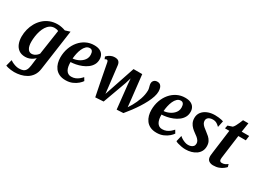

<svg xmlns="http://www.w3.org/2000/svg" viewBox="-47 -1460 3317 2482"><g transform="rotate(30 1612.0 -219.5)"><path d="M464.5 37Q456.5 98.5 427.8 140.2Q399 182 357.8 206.2Q316.5 230.5 269.2 241Q222 251.5 176.5 251.5Q152.5 251.5 127.2 248Q102 244.5 81 239.5Q60 234.5 49.5 229.5L74 134Q82 140.5 103.2 151.5Q124.5 162.5 152.2 171.5Q180 180.5 208 180.5Q244 180.5 268.5 171Q293 161.5 307.2 137.2Q321.5 113 327.5 68.5L342.5 -51Q327 -35 306 -21.2Q285 -7.5 259 1.2Q233 10 202 10Q143.5 10 106 -17.5Q68.5 -45 50.5 -91.8Q32.5 -138.5 32.5 -196.5Q32.5 -250 46 -303.2Q59.5 -356.5 86.2 -403.5Q113 -450.5 152.5 -487Q192 -523.5 244.2 -544.5Q296.5 -565.5 361 -565.5Q391.5 -565.5 423.5 -558.5Q455.5 -551.5 476.5 -543L549.5 -565.5ZM406 -492.5Q395 -499 380.2 -502.2Q365.5 -505.5 350 -505.5Q311.5 -505.5 282.5 -486.5Q253.5 -467.5 233 -435.5Q212.5 -403.5 199.8 -363.8Q187 -324 181 -281.8Q175 -239.5 175 -201Q175 -168.5 180.2 -143.5Q185.5 -118.5 196 -101Q206.5 -83.5 221 -74.5Q235.5 -65.5 254 -65.5Q274.5 -65.5 293 -73.8Q311.5 -82 326.5 -95.2Q341.5 -108.5 351.5 -123.5Z M1023 -101.5Q1010 -80.5 980.2 -54.2Q950.5 -28 906.2 -8.5Q862 11 805 11Q749 11 710 -7.8Q671 -26.5 647 -58.8Q623 -91 612.2 -130.8Q601.5 -170.5 601.5 -211.5Q601.5 -287 624.5 -351.8Q647.5 -416.5 688.5 -465Q729.5 -513.5 784.8 -540.8Q840 -568 904.5 -568Q956.5 -568 989.2 -552Q1022 -536 1038 -508.2Q1054 -480.5 1054.5 -446Q1055.5 -398.5 1035 -362.5Q1014.5 -326.5 980.2 -301Q946 -275.5 904.5 -259Q863 -242.5 821.5 -234.5Q780 -226.5 745.5 -225.5Q745 -190.5 750.5 -161.2Q756 -132 768.2 -110.5Q780.5 -89 799.8 -77.2Q819 -65.5 845 -65.5Q880 -65.5 907.8 -77.2Q935.5 -89 957.5 -107.2Q979.5 -125.5 996.5 -145.5ZM874.5 -507Q842.5 -507 819.5 -485.2Q796.5 -463.5 781 -428.8Q765.5 -394 757 -354.2Q748.5 -314.5 746 -278.5Q767.5 -279.5 792.2 -286.8Q817 -294 840.8 -307Q864.5 -320 884 -338.8Q903.5 -357.5 914.8 -382Q926 -406.5 925 -436Q924 -471.5 911 -489.2Q898 -507 874.5 -507Z M1250.5 10 1215 -167 1159 -458Q1155.5 -474.5 1150.2 -481Q1145 -487.5 1137 -487.5Q1127.5 -488 1121.8 -484.2Q1116 -480.5 1109 -476.5L1095.5 -510Q1100 -516 1116.2 -529.5Q1132.5 -543 1157.5 -554.2Q1182.5 -565.5 1211.5 -565.5Q1253 -565.5 1271.8 -547.8Q1290.5 -530 1295 -497L1331 -194.5L1342 -94.5L1383 -216L1496.5 -554H1626.5L1668 -182.5L1677.5 -89L1715.5 -150Q1732 -179.5 1746.5 -211.2Q1761 -243 1772.2 -275.8Q1783.5 -308.5 1789.8 -341.8Q1796 -375 1796.5 -407.5Q1796.5 -424.5 1792.2 -441Q1788 -457.5 1783.8 -473.5Q1779.5 -489.5 1779.5 -504.5Q1779.5 -531.5 1797.5 -549.5Q1815.5 -567.5 1846 -567.5Q1874 -567.5 1890.8 -553.5Q1907.5 -539.5 1914.5 -516Q1921.5 -492.5 1922 -464.5Q1922.5 -428.5 1908.2 -383.8Q1894 -339 1868.8 -289.8Q1843.5 -240.5 1810.8 -189.5Q1778 -138.5 1741.2 -89.2Q1704.5 -40 1667.5 4L1569.5 9L1531.5 -345L1524.5 -431.5L1498 -345L1371.5 2.5Z M2381 -101.5Q2368 -80.5 2338.2 -54.2Q2308.5 -28 2264.2 -8.5Q2220 11 2163 11Q2107 11 2068 -7.8Q2029 -26.5 2005 -58.8Q1981 -91 1970.2 -130.8Q1959.5 -170.5 1959.5 -211.5Q1959.5 -287 1982.5 -351.8Q2005.5 -416.5 2046.5 -465Q2087.5 -513.5 2142.8 -540.8Q2198 -568 2262.5 -568Q2314.5 -568 2347.2 -552Q2380 -536 2396 -508.2Q2412 -480.5 2412.5 -446Q2413.5 -398.5 2393 -362.5Q2372.5 -326.5 2338.2 -301Q2304 -275.5 2262.5 -259Q2221 -242.5 2179.5 -234.5Q2138 -226.5 2103.5 -225.5Q2103 -190.5 2108.5 -161.2Q2114 -132 2126.2 -110.5Q2138.5 -89 2157.8 -77.2Q2177 -65.5 2203 -65.5Q2238 -65.5 2265.8 -77.2Q2293.5 -89 2315.5 -107.2Q2337.5 -125.5 2354.5 -145.5ZM2232.5 -507Q2200.5 -507 2177.5 -485.2Q2154.5 -463.5 2139 -428.8Q2123.5 -394 2115 -354.2Q2106.5 -314.5 2104 -278.5Q2125.5 -279.5 2150.2 -286.8Q2175 -294 2198.8 -307Q2222.5 -320 2242 -338.8Q2261.5 -357.5 2272.8 -382Q2284 -406.5 2283 -436Q2282 -471.5 2269 -489.2Q2256 -507 2232.5 -507Z M2816.5 -455.5H2811Q2801 -469 2774.8 -485.8Q2748.5 -502.5 2712.5 -502.5Q2689 -502.5 2669.2 -495.5Q2649.5 -488.5 2637.5 -474.5Q2625.5 -460.5 2625 -438.5Q2624.5 -416.5 2635.2 -397.8Q2646 -379 2665.8 -361.5Q2685.5 -344 2712 -325Q2739 -305.5 2763 -283.5Q2787 -261.5 2802 -232.5Q2817 -203.5 2817 -163Q2817 -119.5 2799 -87.2Q2781 -55 2750 -33.5Q2719 -12 2679.2 -1Q2639.5 10 2595.5 10Q2566.5 10 2534.8 4.5Q2503 -1 2477.5 -9Q2452 -17 2443 -25L2464 -113H2467Q2477.5 -102 2498.2 -89Q2519 -76 2544.8 -66.5Q2570.5 -57 2595 -57Q2616 -57 2636.2 -63.5Q2656.5 -70 2670 -85.5Q2683.5 -101 2683.5 -126.5Q2683.5 -149 2671.2 -167.8Q2659 -186.5 2638.5 -203.8Q2618 -221 2592 -238.5Q2570 -254 2547 -276Q2524 -298 2508.5 -329Q2493 -360 2493 -402Q2493 -451 2520.8 -487.8Q2548.5 -524.5 2597.5 -545Q2646.5 -565.5 2709.5 -565.5Q2736 -565.5 2762 -562.5Q2788 -559.5 2807.8 -555Q2827.5 -550.5 2835.5 -547Z M3063 -183.5Q3061 -167 3059.2 -154.2Q3057.5 -141.5 3056.2 -131Q3055 -120.5 3055 -110Q3055 -92 3063.8 -82.5Q3072.5 -73 3089.5 -73Q3115.5 -73 3136.2 -82.2Q3157 -91.5 3174 -106L3186 -67Q3172.5 -51.5 3148.8 -33.5Q3125 -15.5 3090 -2.8Q3055 10 3007.5 10Q2970 10 2943.2 -9.2Q2916.5 -28.5 2916.5 -76Q2916.5 -79.5 2917 -85.5Q2917.5 -91.5 2918.8 -102.5Q2920 -113.5 2922 -131.5Q2924 -149.5 2928 -177L2968 -482H2903L2913 -528.5L2980 -551Q2993.5 -563 3006.8 -587Q3020 -611 3032 -638.8Q3044 -666.5 3053 -689.5H3133L3112 -552.5H3223.5L3214 -482H3102.5Z"/></g></svg>

Font: Merriweather 24pt
Style: Bold Italic
Weight: 700
Italic angle: -7.8°
Designer: Eben Sorkin
Foundry: Eben Sorkin
Version: Version 2.101